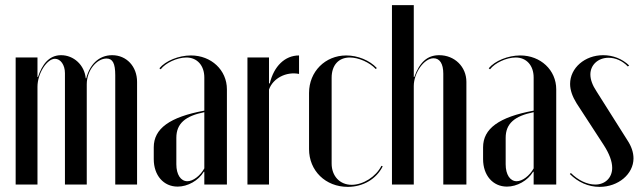

<svg xmlns="http://www.w3.org/2000/svg" viewBox="-20 -719 2499 748"><path d="M316 -414H314C309 -466 267 -504 218 -504C171 -504 144 -468 128 -419H126V-495H41V0H126V-381C126 -433 163 -490 194 -490C216 -490 233 -466 233 -434V0H318V-391C318 -445 357 -491 395 -491C419 -491 429 -472 429 -426V0H514V-400C514 -460 473 -504 417 -504C364 -504 329 -466 316 -414Z M579 -99C579 -36 617 8 672 8C711 8 753 -15 774 -50H776V0H864V-371C864 -446 803 -503 724 -503C676 -503 625 -482 601 -453L606 -449C625 -474 670 -495 706 -495C748 -495 776 -464 776 -417V-288C641 -263 579 -218 579 -145ZM710 -13C684 -13 667 -39 667 -79V-182C667 -238 702 -267 776 -282V-63C760 -34 732 -13 710 -13Z M944 -495V0H1028V-370C1043 -414 1095 -441 1145 -431V-503C1090 -503 1047 -461 1031 -394H1028V-495Z M1184 -357V-138C1184 -54 1248 9 1335 9C1394 9 1446 -21 1471 -71L1466 -73C1445 -31 1395 1 1350 1C1304 1 1272 -33 1272 -82V-416C1272 -465 1299 -495 1343 -495C1377 -495 1420 -476 1444 -450L1448 -454C1420 -484 1374 -503 1329 -503C1247 -503 1184 -440 1184 -357Z M1594 -419H1592V-699H1507V0H1592V-384C1592 -435 1632 -492 1669 -492C1693 -492 1707 -471 1707 -432V0H1797V-400C1797 -459 1751 -504 1691 -504C1645 -504 1615 -477 1594 -419Z M1862 -99C1862 -36 1900 8 1955 8C1994 8 2036 -15 2057 -50H2059V0H2147V-371C2147 -446 2086 -503 2007 -503C1959 -503 1908 -482 1884 -453L1889 -449C1908 -474 1953 -495 1989 -495C2031 -495 2059 -464 2059 -417V-288C1924 -263 1862 -218 1862 -145ZM1993 -13C1967 -13 1950 -39 1950 -79V-182C1950 -238 1985 -267 2059 -282V-63C2043 -34 2015 -13 1993 -13Z M2431 -464C2404 -490 2368 -504 2330 -504C2258 -504 2201 -454 2201 -392C2201 -368 2210 -343 2226 -317L2332 -154C2354 -120 2365 -90 2365 -65C2365 -27 2338 0 2299 0C2267 0 2232 -17 2204 -45L2200 -41C2232 -9 2272 9 2316 9C2389 9 2448 -41 2448 -102C2448 -125 2440 -149 2424 -173L2304 -363C2288 -387 2280 -409 2280 -429C2280 -466 2310 -494 2351 -494C2378 -494 2405 -482 2426 -460Z"/></svg>

Font: Moniqa SemBd Display
Style: Regular
Weight: 600
Designer: Rajesh Rajput
Foundry: Rajesh Rajput
Version: Version 1.000